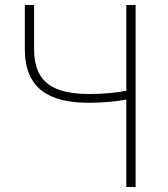

<svg xmlns="http://www.w3.org/2000/svg" viewBox="-20 -746 671 766"><path d="M484 0H521V-726H484V-384C449 -377 399 -371 338 -371C199 -371 116 -412 116 -550V-726H79V-550C79 -392 176 -336 334 -336C398 -336 447 -342 484 -349Z"/></svg>

Font: Noto Sans CJK JP Thin
Style: Regular
Weight: 250
Designer: Ryoko NISHIZUKA (kana & ideographs); Paul D. Hunt (Latin, Greek & Cyrillic); Wenlong ZHANG (bopomofo); Sandoll Communica
Foundry: Adobe Systems Incorporated
Version: Version 1.004;PS 1.004;hotconv 1.0.82;makeotf.lib2.5.63406